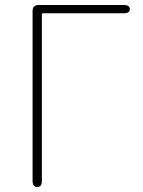

<svg xmlns="http://www.w3.org/2000/svg" viewBox="-20 -746 569 766"><path d="M129 0Q110 0 110 -24V-702Q110 -726 134 -726H474Q498 -726 498 -710Q498 -693 474 -693H152Q147 -693 147 -688V-24Q147 0 129 0Z"/></svg>

Font: Resource Han Rounded KR ExtraLight
Style: Regular
Weight: 250
Designer: Cyano Hao (round all glyphs); Ryoko NISHIZUKA 西塚涼子 (kana, bopomofo & ideographs); Paul D. Hunt (Latin, Greek & Cyrillic)
Foundry: Cyano Hao
Version: 0.990